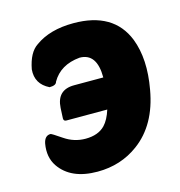

<svg xmlns="http://www.w3.org/2000/svg" viewBox="-90 -641 687 731"><g transform="rotate(-15 254.0 -275.0)"><path d="M320 -331Q320 -427 252 -427Q175 -420 142 -362Q139 -348 113 -348Q60 -374 65 -431Q77 -495 112 -518Q170 -560 263 -560Q421 -560 469 -439Q501 -356 480 -240Q457 -107 369 -42Q299 10 207 10Q102 10 57 -56Q32 -93 41 -145Q47 -175 70 -175Q74 -175 112 -149Q150 -123 195 -123Q245 -123 272 -151Q291 -171 303 -209H142Q131 -209 131 -220L133 -261Q137 -331 205 -331Z"/></g></svg>

Font: PoetsenOne
Style: Regular
Weight: 400
Designer: Rodrigo Fuenzalida, Pablo Impallari
Foundry: Pablo Impallari, Rodrigo Fuenzalida
Version: Version 1.000